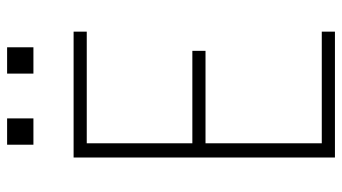

<svg xmlns="http://www.w3.org/2000/svg" viewBox="-231 -731 962 540"><g transform="rotate(-90 250.0 -461.0)"><path d="M77 0V-735H431V-698H117V-401H377V-364H117V-37H431V0ZM313 -848V-922H387V-848ZM113 -848V-922H187V-848Z"/></g></svg>

Font: Iosevka SS04 Extralight
Style: Regular
Weight: 200
Monospace: yes
Designer: Belleve Invis
Foundry: Belleve Invis
Version: Version 19.0.0; ttfautohint (v1.8.4)